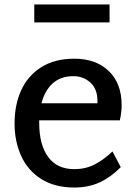

<svg xmlns="http://www.w3.org/2000/svg" viewBox="-20 -821 611 857"><path d="M45 0ZM482 -145 519 -75Q476 -31 426 -7.5Q376 16 312 16Q224 16 164 -22Q104 -60 74.5 -125Q45 -190 45 -270Q45 -353 74.5 -418Q104 -483 164 -521Q224 -559 312 -559Q408 -559 465.5 -504Q523 -449 523 -351Q523 -321 515 -284H155V-272Q155 -176 194.5 -121Q234 -66 312 -66Q361 -66 401.5 -86.5Q442 -107 482 -145ZM165 -360H415V-370Q415 -424 383.5 -452.5Q352 -481 307 -481Q251 -481 215.5 -449Q180 -417 165 -360ZM133 -801H469V-721H133Z"/></svg>

Font: Martel Sans SemiBold
Style: Regular
Weight: 600
Designer: Dan Reynolds and Mathieu Réguer
Foundry: Dan Reynolds and Mathieu Réguer
Version: Version 1.002; ttfautohint (v1.1) -l 5 -r 5 -G 72 -x 0 -D la